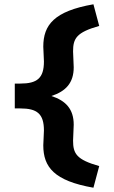

<svg xmlns="http://www.w3.org/2000/svg" viewBox="-20 -735 530 896"><path d="M416 141 443 40C337 10 321 -18 321 -79C321 -99 324 -132 324 -153C324 -226 287 -265 220 -287C287 -309 324 -348 324 -421C324 -442 321 -475 321 -495C321 -556 337 -584 443 -614L416 -715C233 -683 182 -619 182 -517C182 -502 185 -465 185 -448C185 -370 153 -345 75 -345H49V-229H75C153 -229 185 -204 185 -126C185 -109 182 -72 182 -57C182 45 233 109 416 141Z"/></svg>

Font: Mission
Style: Bold
Weight: 700
Version: Version 1.000;FEAKit 1.0